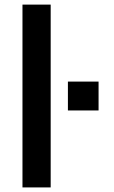

<svg xmlns="http://www.w3.org/2000/svg" viewBox="-20 -818 496 838"><path d="M78.1 0V-797.9H201.2V0ZM276.4 -335.9V-461.9H410.2V-335.9Z"/></svg>

Font: Gothic A1
Style: Bold
Weight: 700
Version: Version 2.50